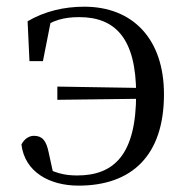

<svg xmlns="http://www.w3.org/2000/svg" viewBox="-20 -551 567 585"><path d="M219.3 14.6C379.6 14.6 479.6 -75.1 479.6 -263.8C479.6 -432.6 384.4 -530.6 236.7 -530.6C176.3 -530.6 116.8 -517.2 64.1 -486.2L69.8 -364.7H110.8L137.3 -499L101.8 -460.7C139.7 -490 176.2 -498.8 221.4 -498.8C330.6 -498.8 394.8 -434.9 394.8 -264.2C394.8 -79.6 327.5 -16.4 215.1 -16.4C176.1 -16.4 144 -23.8 101.8 -50.1L143.6 -16.4L128.2 -87C120.8 -123.1 108.5 -137.2 83.2 -137.2C67.7 -137.2 53.2 -126.6 45.3 -110.6C55.6 -26.4 131.6 14.6 219.3 14.6ZM154.7 -246.9 434.7 -250.4V-282.6L154.7 -287.2Z"/></svg>

Font: Source Han Serif CN VF
Style: Regular
Weight: 250
Designer: Ryoko NISHIZUKA 西塚涼子 (kana & ideographs); Frank Grießhammer (Latin, Greek & Cyrillic); Wenlong ZHANG 张文龙 (bopomofo); San
Foundry: Adobe
Version: Version 2.002;hotconv 1.1.0;makeotfexe 2.6.0